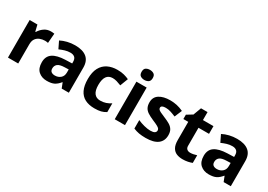

<svg xmlns="http://www.w3.org/2000/svg" viewBox="7 -1584 3377 2417"><g transform="rotate(30 1696.0 -375.0)"><path d="M383 -556Q394 -556 409 -555Q424 -554 433 -552L422 -412Q415 -414 401.5 -415.5Q388 -417 378 -417Q340 -417 305 -403.5Q270 -390 248.5 -360Q227 -330 227 -278V0H78V-546H191L213 -454H220Q244 -496 286 -526Q328 -556 383 -556Z M736 -557Q846 -557 904.5 -509.5Q963 -462 963 -364V0H859L830 -74H826Q791 -30 752 -10Q713 10 645 10Q572 10 524 -32.5Q476 -75 476 -163Q476 -250 537 -291.5Q598 -333 720 -337L815 -340V-364Q815 -407 792.5 -427Q770 -447 730 -447Q690 -447 652 -435.5Q614 -424 576 -407L527 -508Q571 -531 624.5 -544Q678 -557 736 -557ZM757 -251Q685 -249 657 -225Q629 -201 629 -162Q629 -128 649 -113.5Q669 -99 701 -99Q749 -99 782 -127.5Q815 -156 815 -208V-253Z M1338 10Q1257 10 1200 -19.5Q1143 -49 1113 -111Q1083 -173 1083 -270Q1083 -370 1117 -433Q1151 -496 1211.5 -526Q1272 -556 1351 -556Q1407 -556 1448.5 -545Q1490 -534 1521 -519L1477 -404Q1442 -418 1411.5 -427Q1381 -436 1351 -436Q1235 -436 1235 -271Q1235 -189 1265.5 -150Q1296 -111 1351 -111Q1398 -111 1434 -123.5Q1470 -136 1504 -158V-31Q1470 -9 1432.5 0.5Q1395 10 1338 10Z M1779 -546V0H1630V-546ZM1705 -760Q1738 -760 1762 -744.5Q1786 -729 1786 -687Q1786 -646 1762 -630Q1738 -614 1705 -614Q1671 -614 1647.5 -630Q1624 -646 1624 -687Q1624 -729 1647.5 -744.5Q1671 -760 1705 -760Z M2316 -162Q2316 -79 2257.5 -34.5Q2199 10 2083 10Q2026 10 1985 2.5Q1944 -5 1903 -22V-145Q1947 -125 1998 -112Q2049 -99 2088 -99Q2132 -99 2150.5 -112Q2169 -125 2169 -146Q2169 -160 2161.5 -171Q2154 -182 2129 -196Q2104 -210 2051 -232Q2000 -254 1967 -275.5Q1934 -297 1918 -327.5Q1902 -358 1902 -404Q1902 -480 1961 -518Q2020 -556 2118 -556Q2169 -556 2215 -546Q2261 -536 2310 -513L2265 -406Q2225 -423 2189 -434.5Q2153 -446 2116 -446Q2083 -446 2066.5 -437Q2050 -428 2050 -410Q2050 -397 2058.5 -386.5Q2067 -376 2091.5 -364Q2116 -352 2164 -332Q2211 -313 2245 -292.5Q2279 -272 2297.5 -241.5Q2316 -211 2316 -162Z M2662 -109Q2687 -109 2710 -114Q2733 -119 2756 -126V-15Q2732 -5 2696.5 2.5Q2661 10 2619 10Q2570 10 2531.5 -6Q2493 -22 2470.5 -61.5Q2448 -101 2448 -171V-434H2377V-497L2459 -547L2502 -662H2597V-546H2750V-434H2597V-171Q2597 -140 2615 -124.5Q2633 -109 2662 -109Z M3090 -557Q3200 -557 3258.5 -509.5Q3317 -462 3317 -364V0H3213L3184 -74H3180Q3145 -30 3106 -10Q3067 10 2999 10Q2926 10 2878 -32.5Q2830 -75 2830 -163Q2830 -250 2891 -291.5Q2952 -333 3074 -337L3169 -340V-364Q3169 -407 3146.5 -427Q3124 -447 3084 -447Q3044 -447 3006 -435.5Q2968 -424 2930 -407L2881 -508Q2925 -531 2978.5 -544Q3032 -557 3090 -557ZM3111 -251Q3039 -249 3011 -225Q2983 -201 2983 -162Q2983 -128 3003 -113.5Q3023 -99 3055 -99Q3103 -99 3136 -127.5Q3169 -156 3169 -208V-253Z"/></g></svg>

Font: Noto Sans Kawi
Style: Bold
Weight: 700
Designer: Fadhl Haqq
Version: Version 1.000